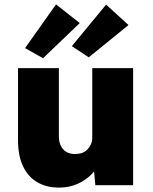

<svg xmlns="http://www.w3.org/2000/svg" viewBox="-20 -843 698 874"><path d="M62 -204V-533H248V-223Q248 -197 257 -179Q266 -161 282 -151.5Q298 -142 321 -142Q339 -142 353.5 -147Q368 -152 378 -162.5Q388 -173 394 -186.5Q400 -200 400 -216V-533H586V0H414L404 -108L439 -120Q428 -83 400 -53Q372 -23 333 -6Q294 11 250 11Q190 11 148 -14.5Q106 -40 84 -88Q62 -136 62 -204ZM384 -582 307 -633 463 -822 565 -729ZM235 -823 343 -738 176 -578 94 -624Z"/></svg>

Font: Mach ExtraBold
Style: Regular
Weight: 800
Version: Version 1.002